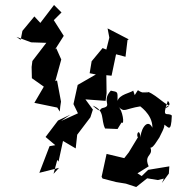

<svg xmlns="http://www.w3.org/2000/svg" viewBox="-20 -755 749 771"><path d="M195 -57 210 -113 215 -106 233 -189 284 -159 290 -214 343 -284 353 -315 323 -356 404 -350 408 -381 407 -453 428 -451 446 -537 484 -527 492 -594 497 -597 412 -641 419 -604 407 -556 392 -562 348 -509 340 -461 365 -456 292 -414 275 -337 293 -300 225 -269 263 -295 213 -271 163 -205 202 -172 179 -168 138 -61 217 -81ZM222 -327 225 -347 209 -432 202 -429 226 -516 206 -561 201 -556 236 -611 196 -674 227 -705 197 -735 142 -663 118 -689 70 -631 63 -595 46 -607 105 -585 166 -583 110 -510 107 -486 108 -441 156 -407 118 -342 210 -323 220 -307ZM515 -391C504 -382 460 -376 452 -350C452 -388 455 -385 425 -391C385 -347 435 -330 391 -321C377 -317 389 -298 352 -331C403 -311 384 -275 402 -239L452 -237L468 -263C482 -251 472 -314 455 -327C481 -301 480 -318 544 -328C533 -333 593 -300 592 -242C570 -287 539 -223 546 -198C539 -249 525 -211 534 -204L497 -143L479 -120L408 -137L388 -45L392 -38L446 -24L501 -15L478 -20L527 -4L571 -39L614 -32L638 -38L630 -20L658 -58L660 -87L575 -73L549 -48L532 -59L577 -87C551 -146 620 -122 564 -195C581 -139 594 -163 620 -203C622 -209 647 -251 638 -255C655 -248 667 -216 670 -291C653 -307 627 -274 654 -350C680 -324 617 -311 660 -333C646 -329 595 -388 561 -389C561 -389 601 -383 551 -384C526 -392 541 -402 521 -373Z"/></svg>

Font: Asimov Aggro
Style: Condensed
Weight: 500
Designer: Google
Version: Version 2.000980; 2014